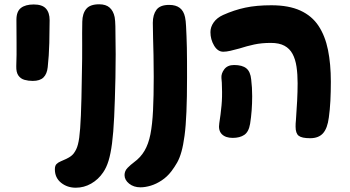

<svg xmlns="http://www.w3.org/2000/svg" viewBox="-20 -625 1613 886"><path d="M55.8 -534Q55.8 -572.1 76.6 -588.3Q97.4 -604.4 135.6 -604.4Q174.9 -604.4 191.9 -585.5Q209 -566.6 209 -532Q209 -485.2 207.5 -426.4Q206 -367.6 200.2 -315Q196.9 -283.8 180.7 -267.7Q164.4 -251.6 131.1 -251.6Q110.6 -251.6 92.9 -256.6Q75.2 -261.7 64.8 -276.5Q54.3 -291.3 55.1 -319.8Q57.1 -371.6 56.4 -428.3Q55.8 -485 55.8 -534Z M512.9 -457.9Q513.7 -421.2 513.8 -374.3Q513.9 -327.3 512.7 -267.2Q510.4 -160.3 506.9 -86.3Q503.4 -12.2 497 36.6Q490.6 85.3 480.9 116.8Q471.3 148.3 455.9 170.6Q433.9 203.2 400.7 222.2Q367.6 241.2 329.6 241.2Q290.2 241.2 261.7 218.2Q233.2 195.1 233.2 156.3Q233.2 139.7 240.7 132.1Q248.1 124.6 260.1 119.6Q272.1 114.7 285.8 108.2Q299.6 101.9 310.7 92.8Q321.9 83.7 331.7 63.8Q340.7 45.7 345.6 10.2Q350.4 -25.2 353.3 -93Q356.2 -160.8 357.7 -275.3Q359.7 -359.6 359.2 -417.2Q358.7 -474.9 359.7 -525.1Q360.4 -562.6 378 -583.9Q395.6 -605.2 437.7 -605.2Q468.7 -605.2 485.9 -589.9Q503.2 -574.6 509.1 -545.9Q511.9 -530.1 512.4 -504Q512.9 -477.9 512.9 -457.9Z M840.7 -457.7Q841.7 -433.6 842.3 -404.6Q842.9 -375.7 843 -341.7Q843.1 -307.7 843.1 -268Q843.1 -174.2 840.3 -108.8Q837.6 -43.3 831.6 1.1Q825.7 45.4 817.3 75.1Q809 104.8 797.3 125.4Q785.6 146 770.4 166Q751.4 190.7 726.4 207.3Q701.3 224 675.8 231.7Q650.2 239.4 628 239.4Q597 239.4 575.8 222.4Q554.7 205.3 554.7 183Q554.7 164 568.6 149.7Q582.6 135.4 597.9 124.1Q628.6 101.9 646.8 70.9Q665.1 39.9 674.1 -5.3Q683 -50.6 686.2 -115.5Q689.4 -180.4 689.4 -270.6Q689.4 -326.7 688.4 -370.2Q687.4 -413.8 686.4 -450.2Q685.4 -486.7 685.2 -519.6Q685.2 -557 701.9 -579.7Q718.6 -602.4 760.7 -602.4Q791.4 -602.4 809.6 -588.5Q827.8 -574.6 833.9 -545.9Q837.4 -529.9 838.6 -503.8Q839.7 -477.7 840.7 -457.7Z M1506.7 -248.2Q1506.7 -201.7 1504.6 -159.7Q1502.4 -117.8 1497.4 -82.7Q1491.1 -33.2 1470.8 -10.2Q1450.4 12.8 1411.1 12.8Q1372.4 12.8 1358.2 1.4Q1344 -10 1344 -40.2Q1343.8 -46 1344.3 -55.1Q1344.8 -64.2 1345.6 -70.8Q1349 -116.9 1351.2 -160.1Q1353.4 -203.3 1353.4 -240.6Q1353.4 -282.6 1348.3 -317.1Q1343.2 -351.6 1330 -376.2Q1316.8 -400.8 1292.6 -413.9Q1268.4 -427 1230.1 -427Q1187.2 -427 1153.2 -419.7Q1119.2 -412.4 1084.6 -401.2Q1061.6 -394.7 1042.8 -390.5Q1024 -386.3 1010.3 -386.3Q984.7 -386.3 967.9 -414.7Q951.1 -443 951.1 -476.8Q951.1 -500.6 966.1 -521.7Q981 -542.9 1009.3 -555.8Q1060.6 -578.8 1111.9 -589.7Q1163.2 -600.7 1232.3 -600.7Q1312.7 -600.7 1366.1 -576.2Q1419.4 -551.8 1449.9 -505.6Q1480.4 -459.3 1493.6 -394.4Q1506.7 -329.4 1506.7 -248.2ZM1053.9 11.3Q1020.7 11.3 1003.6 -5.9Q986.6 -23.2 991.9 -56.2Q998.4 -97.2 1002.2 -137.7Q1006 -178.1 1004.2 -221.9Q1004.2 -232.7 1003.6 -243.5Q1003 -254.3 1001.8 -264.8Q1000 -285.3 1014.9 -305.2Q1029.8 -325 1060.2 -325Q1097.8 -325 1116.7 -309.7Q1135.7 -294.3 1139.2 -257.8Q1141.4 -239.3 1142.6 -220.2Q1143.7 -201.1 1143.7 -181Q1143.7 -148.1 1141.3 -115.7Q1138.9 -83.3 1134.1 -53.7Q1127.8 -16.4 1107.3 -2.6Q1086.9 11.3 1053.9 11.3Z"/></svg>

Font: Playpen Sans Hebrew
Style: Regular
Weight: 400
Designer: Tom Grace, Laura Meseguer, Veronika Burian, José Scaglione
Foundry: TypeTogether
Version: Version 2.000